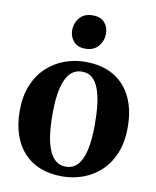

<svg xmlns="http://www.w3.org/2000/svg" viewBox="-87 -841 746 920"><g transform="rotate(10 286.0 -381.0)"><path d="M24 -263Q24 -335 46.2 -388.5Q68.5 -442 106.8 -477.5Q145 -513 193.2 -530.8Q241.5 -548.5 294 -548.5Q376 -548.5 432.5 -515Q489 -481.5 518.2 -420.2Q547.5 -359 547.5 -274Q547.5 -201 525.2 -147.5Q503 -94 465 -58.8Q427 -23.5 378.5 -6Q330 11.5 277.5 11.5Q217 11.5 169.8 -7.5Q122.5 -26.5 90.2 -62.2Q58 -98 41 -148.8Q24 -199.5 24 -263ZM287.5 -37.5Q321.5 -37.5 344.2 -61.5Q367 -85.5 378.5 -135Q390 -184.5 390 -261Q390 -314.5 384.8 -358.2Q379.5 -402 367.5 -433.8Q355.5 -465.5 335.8 -482.5Q316 -499.5 286.5 -499.5Q252 -499.5 228.8 -475.8Q205.5 -452 193.5 -402.5Q181.5 -353 181.5 -275.5Q181.5 -222 187 -178.2Q192.5 -134.5 205 -103Q217.5 -71.5 237.8 -54.5Q258 -37.5 287.5 -37.5ZM280.5 -610.5Q243.5 -610.5 224 -633.2Q204.5 -656 204.5 -686.5Q204.5 -723 226.8 -748.5Q249 -774 290 -774H291Q328 -774 347.5 -752.2Q367 -730.5 367 -699.5Q367 -663.5 344.8 -637Q322.5 -610.5 281.5 -610.5Z"/></g></svg>

Font: Merriweather 72pt
Style: Bold
Weight: 700
Version: Version 2.100